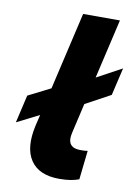

<svg xmlns="http://www.w3.org/2000/svg" viewBox="-82 -758 585 822"><g transform="rotate(10 210.5 -347.5)"><path d="M9 -197 37 -318 134 -367 212 -704H372L312 -445L421 -504L393 -384L284 -325L254 -195Q238 -128 302 -128Q313 -128 320 -128.5Q327 -129 333 -130L319 -4Q303 2 282.5 5.5Q262 9 233 9Q145 9 108.5 -45.5Q72 -100 95 -200L106 -246Z"/></g></svg>

Font: Prodigy Sans
Style: Bold Italic
Weight: 700
Italic angle: -13°
Designer: Wei Huang
Foundry: Wei Huang
Version: Version 1.003; ttfautohint (v1.8.3)